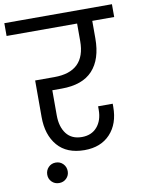

<svg xmlns="http://www.w3.org/2000/svg" viewBox="-124 -807 783 1035"><g transform="rotate(-10 267.5 -290.0)"><path d="M165 -339V-202Q165 -139 194 -101Q223 -63 279 -63Q332 -63 362.5 -98.5Q393 -134 393 -192V-211H473V-194Q473 -101 421.5 -46Q370 9 281 9Q184 9 133.5 -50Q83 -109 83 -207V-407H188Q359 -407 359 -574V-670H-27V-740H562V-670H442V-574Q442 -460 386 -399.5Q330 -339 216 -339ZM171 105Q171 128 155 144Q139 160 115 160Q91 160 75 144Q59 128 59 105Q59 81 75 64.5Q91 48 115 48Q139 48 155 64.5Q171 81 171 105Z"/></g></svg>

Font: A Bank Premium Regular
Style: Regular
Weight: 400
Designer: Ninad Kale (Devanagari), Jonny Pinhorn (Latin), Htun Naung (Myanmar)
Foundry: Indian Type Foundry
Version: 4.004